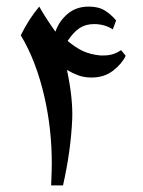

<svg xmlns="http://www.w3.org/2000/svg" viewBox="-20 -562 434 582"><path d="M361 -393Q350 -369 323 -348Q296 -327 258 -327Q235 -327 217.5 -333.5Q200 -340 183 -350Q201 -265 199 -203Q195 -106 171 0H135Q137 -46 137 -66Q137 -170 115 -267Q90 -377 43 -455Q67 -504 99 -542Q118 -508 148 -466Q159 -498 185 -520Q211 -542 249 -542Q279 -542 298 -530Q317 -518 332 -500L322 -473Q297 -489 265 -489Q240 -489 221.5 -477Q203 -465 185 -438Q210 -417 232 -407Q254 -397 283 -394Q303 -393 317.5 -396.5Q332 -400 347 -410Z"/></svg>

Font: Mirza Medium
Style: Regular
Weight: 500
Designer: Arabic design by Kourosh Beigpour, Latin design by Eduardo Tunni, engineering by Lasse Fister
Version: Version 1.0010g